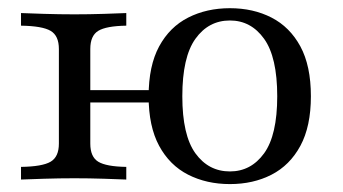

<svg xmlns="http://www.w3.org/2000/svg" viewBox="-20 -447 855 478"><path d="M552.4 11.3Q494.4 11.3 448.4 -12.1Q402.4 -35.5 376.2 -83.9Q350 -132.3 350 -207.3Q350 -283.1 376.2 -331.5Q402.4 -379.8 448.4 -403.2Q494.4 -426.6 552.4 -426.6Q610.5 -426.6 656 -403.2Q701.6 -379.8 727.8 -331.5Q754 -283.1 754 -207.3Q754 -132.3 727.8 -83.9Q701.6 -35.5 656 -12.1Q610.5 11.3 552.4 11.3ZM32.3 0V-31.5Q85.5 -32.3 106 -44.4Q126.6 -56.5 126.6 -89.5V-325Q126.6 -358.1 106 -370.2Q85.5 -382.3 32.3 -383.1V-414.5Q50.8 -413.7 89.5 -412.5Q128.2 -411.3 165.3 -411.3Q201.6 -411.3 239.1 -412.5Q276.6 -413.7 294.4 -414.5V-383.1Q244.4 -382.3 224.6 -370.2Q204.8 -358.1 204.8 -325V-89.5Q204.8 -56.5 224.6 -44.4Q244.4 -32.3 294.4 -31.5V0Q276.6 -0.8 239.1 -2Q201.6 -3.2 165.3 -3.2Q128.2 -3.2 89.5 -2Q50.8 -0.8 32.3 0ZM169.4 -191.9V-222.6H391.1V-191.9ZM552.4 -20.2Q604.8 -20.2 637.5 -65.3Q670.2 -110.5 670.2 -207.3Q670.2 -304.8 637.5 -350.4Q604.8 -396 552.4 -396Q499.2 -396 466.5 -350.4Q433.9 -304.8 433.9 -207.3Q433.9 -110.5 466.5 -65.3Q499.2 -20.2 552.4 -20.2Z"/></svg>

Font: Playfair 12pt
Style: Regular
Weight: 400
Designer: Claus Eggers Sørensen
Foundry: Claus Eggers Sørensen
Version: Version 2.000;gftools[0.9.28]